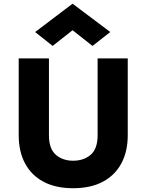

<svg xmlns="http://www.w3.org/2000/svg" viewBox="-20 -980 769 1016"><path d="M79 -671H239V-264Q239 -192.5 275.5 -161Q312 -129.5 367 -129.5Q423 -129.5 459.8 -161Q496.5 -192.5 496.5 -264V-671H656V-264Q656 -179 622.5 -116Q589 -53 524.5 -18.5Q460 16 367 16Q274 16 209.8 -18.5Q145.5 -53 112.2 -116Q79 -179 79 -264ZM258.5 -737 166 -810.5 364 -960.5 563.5 -810.5 469.5 -737 335.5 -842.5H392.5Z"/></svg>

Font: Karla ExtraBold
Style: Regular
Weight: 800
Designer: Jonathan Pinhorn
Version: Version 2.001